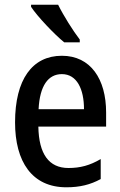

<svg xmlns="http://www.w3.org/2000/svg" viewBox="-20 -786 512 816"><path d="M227 -766H112V-757C138 -717 211 -640 253 -606H319V-618C291 -654 249 -721 227 -766ZM243 -549C117 -549 44 -448 44 -266C44 -99 116 10 262 10C319 10 364 -1 408 -25V-110C362 -83 321 -72 271 -72C188 -72 145 -131 143 -248H431V-308C431 -450 365 -549 243 -549ZM243 -471C307 -471 337 -407 337 -322H144C149 -422 185 -471 243 -471Z"/></svg>

Font: Noto Sans Arabic Cond Med
Style: Regular
Weight: 500
Width: 3
Designer: Monotype Design Team, Nadine Chahine, Nizar Qandah and Khaled Hosny
Foundry: Monotype Imaging Inc.
Version: Version 2.012